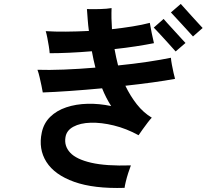

<svg xmlns="http://www.w3.org/2000/svg" viewBox="-20 -879 1048 974"><path d="M612 74Q456 79 356.5 43.5Q257 8 215.5 -57.5Q174 -123 192 -207Q202 -254 234.5 -286Q267 -318 316 -334.5Q365 -351 424 -352.5Q483 -354 544 -341Q517 -383 498 -431Q413 -423 334 -417.5Q255 -412 197 -410Q195 -423 190.5 -444Q186 -465 181 -487Q176 -509 170 -525Q226 -523 303.5 -526Q381 -529 464 -536Q454 -575 446 -619Q387 -614 331.5 -611.5Q276 -609 232 -609Q231 -624 227.5 -645.5Q224 -667 220 -687.5Q216 -708 212 -721Q258 -718 314.5 -718.5Q371 -719 431 -722Q427 -751 425 -779Q423 -807 421 -833Q450 -832 486.5 -833Q523 -834 546 -838Q545 -813 545.5 -786Q546 -759 548 -731Q603 -737 652.5 -745Q702 -753 740 -763Q743 -744 749.5 -712Q756 -680 761 -660Q721 -652 669 -644Q617 -636 561 -630Q569 -586 579 -547Q659 -555 729 -565.5Q799 -576 847 -586Q848 -572 852 -550.5Q856 -529 860.5 -509Q865 -489 868 -479Q820 -470 754.5 -461Q689 -452 616 -444Q641 -392 674 -350Q707 -308 750 -282Q742 -274 729 -257Q716 -240 703.5 -222.5Q691 -205 683 -193Q621 -227 557.5 -242.5Q494 -258 440.5 -256.5Q387 -255 352 -236Q317 -217 312 -182Q305 -138 336 -104.5Q367 -71 442.5 -53.5Q518 -36 644 -40Q638 -25 630.5 -1.5Q623 22 618 43Q613 64 612 74ZM959 -694Q956 -697 940 -715Q924 -733 903 -755.5Q882 -778 866 -795.5Q850 -813 847 -816L897 -859Q900 -856 916 -838Q932 -820 952.5 -797.5Q973 -775 989 -757.5Q1005 -740 1008 -737ZM871 -618Q869 -620 858 -632.5Q847 -645 831.5 -662Q816 -679 800.5 -696Q785 -713 773.5 -725Q762 -737 760 -739L810 -783Q812 -780 828.5 -762Q845 -744 865.5 -721.5Q886 -699 902 -681.5Q918 -664 921 -661Z"/></svg>

Font: Zen Kaku Gothic Antique
Style: Bold
Weight: 700
Designer: Yoshimichi Ohira
Foundry: Positype
Version: Version 1.001